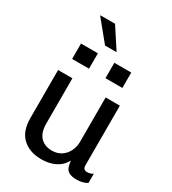

<svg xmlns="http://www.w3.org/2000/svg" viewBox="-222 -1042 1043 1167"><g transform="rotate(30 300.0 -459.0)"><path d="M256.2 10Q174 10 124.5 -36.1Q75 -82.2 75 -174.5V-511H175.5V-194Q175.5 -130.2 205.4 -98.9Q235.2 -67.5 287.5 -67.5Q323 -67.5 350.4 -85Q377.8 -102.5 393.2 -132.9Q408.8 -163.2 408.8 -200.2V-511H508.5V-92.2Q508.5 -76.2 515.9 -68.9Q523.2 -61.5 537 -61.5Q546.5 -61.5 556.9 -63.8Q567.2 -66 578.2 -73.8V-9Q565.2 0.2 545.4 5.1Q525.5 10 505.5 10Q470.2 10 451.8 -0.4Q433.2 -10.8 426.6 -29.6Q420 -48.5 417.5 -73.2Q403.2 -46 380.2 -27.6Q357.2 -9.2 326 0.4Q294.8 10 256.2 10ZM328.8 -782.5H247.8L131.5 -924.5L132.2 -927.5H234.2ZM467.8 -611.8H349.2V-719.8H467.8ZM233.8 -611.8H115.2V-719.8H233.8Z"/></g></svg>

Font: Chivo Mono Medium
Style: Regular
Weight: 500
Monospace: yes
Designer: Hector Gatti
Foundry: Omnibus-Type
Version: Version 1.008